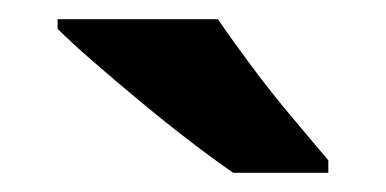

<svg xmlns="http://www.w3.org/2000/svg" viewBox="-20 -786 402 200"><path d="M207 -766Q222 -744 242.5 -716.5Q263 -689 284.5 -663.5Q306 -638 322 -619V-606H223Q204 -619 178.5 -638.5Q153 -658 126.5 -680Q100 -702 77 -722Q54 -742 40 -756V-766Z"/></svg>

Font: Noto Sans Cham
Style: Regular
Weight: 400
Designer: Monotype Design Team
Foundry: Monotype Imaging Inc.
Version: Version 2.002